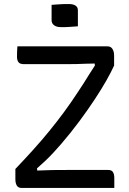

<svg xmlns="http://www.w3.org/2000/svg" viewBox="-20 -929 640 949"><path d="M235 -905Q245 -906 255.5 -906.5Q266 -907 277.5 -908Q289 -909 300 -909Q311 -909 322 -909Q341 -909 353 -901.5Q365 -894 365 -878V-799Q355 -798 344.5 -797.5Q334 -797 323.5 -796Q313 -795 302 -795Q291 -795 280 -795Q260 -795 247.5 -804Q235 -813 235 -829ZM545 0H87Q70 0 63 -12Q56 -24 56 -43V-94Q101 -141 143 -187.5Q185 -234 223 -280.5Q261 -327 296 -374.5Q331 -422 363 -471Q379 -495 393.5 -517.5Q408 -540 421 -561.5Q434 -583 449 -605L448 -615Q424 -615 402.5 -614Q381 -613 360 -612.5Q339 -612 316.5 -612Q294 -612 268 -612H97Q79 -612 71.5 -621.5Q64 -631 64 -648Q64 -661 64.5 -675Q65 -689 66 -700H510Q518 -700 524 -697.5Q530 -695 534.5 -689Q539 -683 541.5 -674.5Q544 -666 544 -653V-605Q530 -574 506 -531.5Q482 -489 448 -437.5Q414 -386 372.5 -330Q331 -274 282 -217Q262 -194 243 -173.5Q224 -153 204.5 -134.5Q185 -116 163 -97L164 -86Q202 -88 239.5 -88.5Q277 -89 323 -89H515Q532 -89 538.5 -78Q545 -67 545 -49Q545 -36 545 -24Q545 -12 545 0Z"/></svg>

Font: Rec Mono Semicasual
Style: Regular
Weight: 400
Version: Version 1.085; ttfautohint (v1.8.4.7-5d5b)